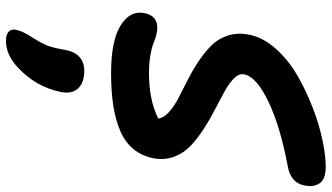

<svg xmlns="http://www.w3.org/2000/svg" viewBox="-254 -462 1111 643"><g transform="rotate(90 301.5 -140.5)"><path d="M224.1 43Q116.7 43 65.4 11.2Q14.2 -20.5 23.9 -68.8Q32.2 -111.8 73.2 -111.8Q85.9 -111.8 100.6 -107.4Q115.2 -103 127.9 -97.9Q140.6 -92.8 166.5 -88.4Q192.4 -84 225.1 -84Q315.9 -84 377 -115.2Q375 -132.8 356.4 -149.9Q337.9 -167 310.3 -181.6Q282.7 -196.3 250.2 -212.4Q217.8 -228.5 187.5 -248.5Q157.2 -268.6 133.5 -291.7Q109.9 -314.9 99.1 -348.1Q88.4 -381.3 96.2 -419.9Q105.5 -465.8 142.8 -508.1Q180.2 -550.3 231 -579.8Q281.7 -609.4 339.6 -631.8Q397.5 -654.3 449.5 -665Q501.5 -675.8 539.1 -675.8Q579.1 -675.8 593.3 -656.2Q607.4 -636.7 601.1 -605Q592.8 -558.6 537.1 -548.8Q404.3 -523.9 320.8 -484.1Q237.3 -444.3 229 -402.8Q225.6 -386.2 241.2 -369.9Q256.8 -353.5 283.9 -338.4Q311 -323.2 344 -306.4Q377 -289.6 409.4 -268.8Q441.9 -248 467.3 -224.4Q492.7 -200.7 504.9 -168Q517.1 -135.3 509.8 -98.1Q502 -59.1 479 -31.5Q456.1 -3.9 418.7 12.2Q381.3 28.3 333.7 35.6Q286.1 43 224.1 43ZM117.2 395Q95.2 395 85.7 385.7Q76.2 376.5 80.1 359.9Q84.5 337.9 106 306.2Q113.8 293.9 120.1 282.2Q126.5 270.5 130.1 262.5Q133.8 254.4 137 242.9Q140.1 231.4 141.4 226.3Q142.6 221.2 144.8 209Q147 196.8 147.9 192.9Q153.3 165 170.9 148.9Q188.5 132.8 216.8 132.8Q256.8 132.8 276.1 153.6Q295.4 174.3 288.1 210.9Q271 295.4 205.1 356Q163.1 395 117.2 395Z"/></g></svg>

Font: Shantell Sans Bouncy
Style: Italic
Weight: 600
Italic angle: -11.31°
Designer: Stephen Nixon, Anya Danilova, Shantell Martin
Foundry: Arrow Type
Version: Version 1.006;[9816181b4]